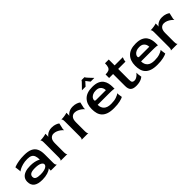

<svg xmlns="http://www.w3.org/2000/svg" viewBox="253 -1868 3071 3071"><g transform="rotate(-45 1788.5 -333.0)"><path d="M237 10Q134 10 87 -28Q40 -66 40 -137Q40 -187 65 -220.5Q90 -254 138 -271.5Q186 -289 255 -289Q305 -289 341.5 -281.5Q378 -274 401 -264.5Q424 -255 433 -249Q433 -302 420 -335Q407 -368 378 -383Q349 -398 298 -398Q239 -398 192 -385Q145 -372 116.5 -356.5Q88 -341 80 -332V-356L70 -438Q78 -442 108 -451.5Q138 -461 188 -469.5Q238 -478 306 -478Q395 -478 448 -453Q501 -428 524.5 -378Q548 -328 548 -253V-60Q548 -32 554.5 -19.5Q561 -7 568 0H433V-27L435 -46L433 -47Q420 -34 400 -24Q380 -14 355.5 -6.5Q331 1 301 5.5Q271 10 237 10ZM275 -71Q325 -71 360.5 -80.5Q396 -90 414.5 -106Q433 -122 433 -144Q433 -171 395 -190Q357 -209 282 -209Q212 -209 183 -190.5Q154 -172 154 -137Q154 -101 183.5 -86Q213 -71 275 -71Z M653 0Q660 0 666.5 -14Q673 -28 673 -60V-398Q673 -430 666.5 -443.5Q660 -457 653 -458Q697 -458 734 -464.5Q771 -471 789 -478V-431L787 -414L789 -412Q801 -429 820.5 -444Q840 -459 867 -468.5Q894 -478 929 -478Q976 -478 1012 -464.5Q1048 -451 1063 -437L1040 -336V-306Q1026 -324 1001 -343Q976 -362 945.5 -375Q915 -388 881 -388Q842 -388 815.5 -358Q789 -328 789 -260V-60Q789 -28 795.5 -14Q802 0 809 0Z M1128 0Q1135 0 1141.5 -14Q1148 -28 1148 -60V-398Q1148 -430 1141.5 -443.5Q1135 -457 1128 -458Q1172 -458 1209 -464.5Q1246 -471 1264 -478V-431L1262 -414L1264 -412Q1276 -429 1295.5 -444Q1315 -459 1342 -468.5Q1369 -478 1404 -478Q1451 -478 1487 -464.5Q1523 -451 1538 -437L1515 -336V-306Q1501 -324 1476 -343Q1451 -362 1420.5 -375Q1390 -388 1356 -388Q1317 -388 1290.5 -358Q1264 -328 1264 -260V-60Q1264 -28 1270.5 -14Q1277 0 1284 0Z M1857 10Q1778 10 1726.5 -8Q1675 -26 1645 -58.5Q1615 -91 1603 -135Q1591 -179 1591 -233Q1591 -346 1655 -412Q1719 -478 1847 -478Q1922 -478 1968 -457.5Q2014 -437 2038 -403.5Q2062 -370 2071 -330Q2080 -290 2080 -251V-204Q2080 -207 2052.5 -210.5Q2025 -214 1960 -214H1707Q1707 -147 1747.5 -109Q1788 -71 1872 -71Q1943 -71 1992 -88.5Q2041 -106 2060 -123V-99L2070 -30Q2049 -17 1994 -3.5Q1939 10 1857 10ZM1746 -287H1966Q1966 -312 1955.5 -337.5Q1945 -363 1919.5 -380.5Q1894 -398 1847 -398Q1806 -398 1777.5 -384.5Q1749 -371 1733.5 -350.5Q1718 -330 1718 -307Q1718 -297 1724 -292Q1730 -287 1746 -287ZM1693 -556Q1707 -571 1725.5 -589.5Q1744 -608 1761 -626Q1778 -644 1789 -655Q1797 -664 1800 -669.5Q1803 -675 1803 -676H1870Q1870 -672 1883 -655Q1889 -648 1904.5 -630.5Q1920 -613 1939 -593Q1958 -573 1974 -556H1890L1837 -624L1776 -556Z M2361 10Q2292 10 2261 -19.5Q2230 -49 2230 -116V-388H2140V-468Q2186 -468 2212 -479.5Q2238 -491 2249 -520Q2260 -549 2260 -601H2345V-468H2530Q2523 -455 2516.5 -432Q2510 -409 2510 -388H2345V-144Q2345 -98 2359 -84.5Q2373 -71 2399 -71Q2421 -71 2442 -82Q2463 -93 2480.5 -109Q2498 -125 2509 -139V-108L2519 -38Q2508 -28 2486 -16.5Q2464 -5 2432.5 2.5Q2401 10 2361 10Z M2839 10Q2760 10 2708.5 -8Q2657 -26 2627 -58.5Q2597 -91 2585 -135Q2573 -179 2573 -233Q2573 -346 2637 -412Q2701 -478 2829 -478Q2904 -478 2950 -457.5Q2996 -437 3020 -403.5Q3044 -370 3053 -330Q3062 -290 3062 -251V-204Q3062 -207 3034.5 -210.5Q3007 -214 2942 -214H2689Q2689 -147 2729.5 -109Q2770 -71 2854 -71Q2925 -71 2974 -88.5Q3023 -106 3042 -123V-99L3052 -30Q3031 -17 2976 -3.5Q2921 10 2839 10ZM2728 -287H2948Q2948 -312 2937.5 -337.5Q2927 -363 2901.5 -380.5Q2876 -398 2829 -398Q2788 -398 2759.5 -384.5Q2731 -371 2715.5 -350.5Q2700 -330 2700 -307Q2700 -297 2706 -292Q2712 -287 2728 -287Z M3147 0Q3154 0 3160.5 -14Q3167 -28 3167 -60V-398Q3167 -430 3160.5 -443.5Q3154 -457 3147 -458Q3191 -458 3228 -464.5Q3265 -471 3283 -478V-431L3281 -414L3283 -412Q3295 -429 3314.5 -444Q3334 -459 3361 -468.5Q3388 -478 3423 -478Q3470 -478 3506 -464.5Q3542 -451 3557 -437L3534 -336V-306Q3520 -324 3495 -343Q3470 -362 3439.5 -375Q3409 -388 3375 -388Q3336 -388 3309.5 -358Q3283 -328 3283 -260V-60Q3283 -28 3289.5 -14Q3296 0 3303 0Z"/></g></svg>

Font: Red Rose Medium
Style: Regular
Weight: 500
Designer: Jaikishan Patel
Version: Version 2.000